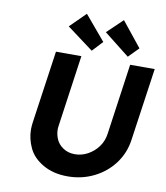

<svg xmlns="http://www.w3.org/2000/svg" viewBox="-100 -1035 973 1124"><g transform="rotate(10 386.0 -473.0)"><path d="M378 6Q293 6 231.5 -29.5Q170 -65 145 -119Q120 -173 120 -227Q120 -247 123 -269L185 -701H336L276 -278Q274 -265 274 -254Q274 -226 286 -197.5Q298 -169 327.5 -149Q357 -129 397 -129Q438 -129 474.5 -149Q511 -169 535.5 -202.5Q560 -236 566 -278L626 -701H772L710 -269Q699 -190 652.5 -127.5Q606 -65 534 -29.5Q462 6 378 6ZM604 -745 453 -864 545 -952 663 -805ZM390 -743 233 -860 325 -951 448 -805Z"/></g></svg>

Font: Lexend SemBd
Style: Italic
Weight: 600
Italic angle: -8.13011°
Designer: Bonnie Shaver-Troup, Thomas Jockin
Foundry: Lexend
Version: Version 1.007